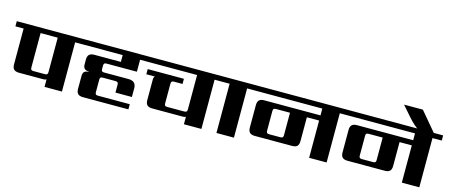

<svg xmlns="http://www.w3.org/2000/svg" viewBox="-70 -1480 4976 2121"><g transform="rotate(15 2418.0 -419.5)"><path d="M464 -171V-563H268V-169Q268 -151 275 -144Q282 -137 301 -137H430Q450 -137 457 -144.5Q464 -152 464 -171ZM770 -622V-563H663V0H464V-87Q453 -78 432 -78H151Q111 -78 92.5 -96Q74 -114 74 -154V-563H-20V-622Z M1406 -426H1060Q1041 -426 1034 -419Q1027 -412 1027 -394V-357Q1027 -338 1033.5 -331Q1040 -324 1060 -324H1337Q1425 -324 1425 -241V-142H1237V-232Q1237 -250 1230 -257.5Q1223 -265 1204 -265H1060Q1040 -265 1033.5 -258.5Q1027 -252 1027 -232V-91Q1027 -73 1034 -66Q1041 -59 1060 -59H1423V0H904Q864 0 845.5 -18Q827 -36 827 -76V-221Q827 -255 842 -270Q857 -285 890 -286V-291Q827 -291 827 -355V-409Q827 -449 845.5 -467Q864 -485 904 -485H1207V-563H730V-622H1518V-563H1406Z M2364 -622V-563H2258V0H2058V-87Q2048 -78 2026 -78H1675Q1635 -78 1616.5 -96Q1598 -114 1598 -154V-390Q1598 -417 1613 -426H1514V-485H1928V-426H1827Q1811 -425 1804.5 -418Q1798 -411 1798 -394V-169Q1798 -151 1805 -144Q1812 -137 1831 -137H2024Q2044 -137 2051 -144.5Q2058 -152 2058 -171V-563H1478V-622Z M2736 -622V-563H2630V0H2430V-563H2324V-622Z M3157 -169V-426H2997Q2978 -426 2971 -419Q2964 -412 2964 -394V-169Q2964 -151 2971 -144Q2978 -137 2997 -137H3124Q3143 -137 3150 -144Q3157 -151 3157 -169ZM3796 -622V-563H3690V0H3490V-426H3350V-154Q3350 -114 3332 -96Q3314 -78 3274 -78H2848Q2808 -78 2789.5 -96Q2771 -114 2771 -154V-409Q2771 -449 2789.5 -467Q2808 -485 2848 -485H3490V-563H2696V-622Z M4217 -169V-426H4057Q4038 -426 4031 -419Q4024 -412 4024 -394V-169Q4024 -151 4031 -144Q4038 -137 4057 -137H4184Q4203 -137 4210 -144Q4217 -151 4217 -169ZM4856 -622V-563H4750V0H4550V-426H4410V-154Q4410 -114 4392 -96Q4374 -78 4334 -78H3908Q3868 -78 3849.5 -96Q3831 -114 3831 -154V-409Q3831 -449 3849.5 -467Q3868 -485 3908 -485H4550V-563H3756V-622Z M4759 -610H4579Q4525 -640 4447 -729L4351 -839H4566Z"/></g></svg>

Font: Sarpanch ExtraBold
Style: Regular
Weight: 800
Designer: Manushi Parikh (Devanagari and Latin), Jyotish Sonowal (Devanagari)
Foundry: Indian Type Foundry
Version: Version 2.004;PS 1.0;hotconv 1.0.78;makeotf.lib2.5.61930; tt